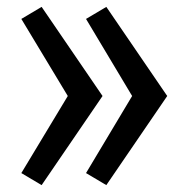

<svg xmlns="http://www.w3.org/2000/svg" viewBox="-20 -619 540 558"><path d="M289 -81 230 -116 364 -340 230 -564 289 -599 466 -340ZM101 -81 42 -116 177 -340 42 -564 101 -599 278 -340Z"/></svg>

Font: Iosevka SS10 Medium
Style: Regular
Weight: 500
Monospace: yes
Designer: Belleve Invis
Foundry: Belleve Invis
Version: Version 28.0.6; ttfautohint (v1.8.4)